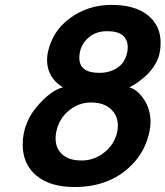

<svg xmlns="http://www.w3.org/2000/svg" viewBox="-20 -747 673 781"><path d="M457 -211.4Q459.5 -221.7 459.5 -235.4Q459.5 -277.3 430.4 -303.7Q401.4 -330.1 350.6 -330.1Q299.8 -330.1 260 -297.1Q220.2 -264.2 209 -211.4Q206.1 -196.8 206.1 -184.1Q206.1 -143.6 233.4 -118.9Q260.7 -94.2 312 -94.2Q363.3 -94.2 404.5 -127Q445.8 -159.7 457 -211.4ZM342.8 -596.2Q302.7 -563.5 302.7 -511.7Q302.7 -450.7 383.8 -450.7Q427.2 -450.7 457.8 -471.4Q488.3 -492.2 497.6 -534.7Q499.5 -544.4 499.5 -555.7Q499.5 -585.4 479.5 -602.8Q459.5 -620.1 415.5 -620.1Q371.6 -620.1 342.8 -596.2ZM633.3 -574.2Q633.3 -523.4 614 -490.5Q594.7 -457.5 575.2 -440.4Q543.5 -412.6 525.6 -402.6Q507.8 -392.6 506.3 -391.6Q539.6 -382.3 565.9 -342.3Q592.3 -302.2 592.3 -250.5Q592.3 -231.4 587.9 -211.4Q572.8 -139.2 526.4 -87.4Q436.5 13.7 283.2 13.7Q183.1 13.7 127.7 -33Q72.3 -79.6 72.3 -158.7Q72.3 -253.4 142.6 -327.6Q193.4 -381.8 235.8 -391.6Q171.4 -431.6 171.4 -503.4Q171.4 -519 174.8 -534.7Q193.4 -621.6 266.1 -674.3Q338.9 -727.1 434.1 -727.1Q529.3 -727.1 581.3 -685.1Q633.3 -643.1 633.3 -574.2Z"/></svg>

Font: Tuffy
Style: BoldItalic
Weight: 700
Italic angle: -12°
Designer: Thatcher Ulrich, Karoly Barta, Michael Everson
Version: Version 001.271